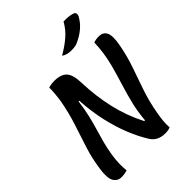

<svg xmlns="http://www.w3.org/2000/svg" viewBox="-262 -1056 1193 1193"><g transform="rotate(-45 334.0 -459.5)"><path d="M142 2Q118 10 90 10Q56 10 38.5 -19.5Q21 -49 32 -123Q43 -202 66.5 -275.5Q90 -349 115 -425Q140 -501 156 -587Q161 -619 163.5 -648Q166 -677 166 -702Q176 -705 189.5 -707Q203 -709 217 -709Q275 -709 301 -681Q327 -653 329 -582Q333 -459 358.5 -348.5Q384 -238 436 -137H443Q448 -203 463 -265.5Q478 -328 497.5 -390.5Q517 -453 535 -519Q548 -569 554.5 -613Q561 -657 562 -702Q570 -705 581.5 -707Q593 -709 609 -709Q646 -709 660.5 -679.5Q675 -650 661 -576Q646 -496 620.5 -423Q595 -350 569.5 -275.5Q544 -201 529 -115Q523 -83 520.5 -53Q518 -23 520 2Q502 10 476 10Q408 10 378 -40Q345 -92 315.5 -164Q286 -236 266 -324Q246 -412 240 -512H234Q226 -450 214.5 -401Q203 -352 190 -309Q177 -266 165.5 -223Q154 -180 146 -130Q140 -90 139.5 -58.5Q139 -27 142 2ZM519 -929Q567 -931 599 -920Q610 -916 611.5 -905Q613 -894 606 -882Q587 -849 559 -824.5Q531 -800 494 -782Q478 -773 463 -770Q448 -767 428 -767Q406 -767 390.5 -771.5Q375 -776 362 -785Q417 -817 455.5 -850.5Q494 -884 519 -929Z"/></g></svg>

Font: Recursive Sn Csl St Med
Style: Italic
Weight: 500
Italic angle: -15°
Version: Version 1.079;hotconv 1.0.112;makeotfexe 2.5.65598; ttfautoh